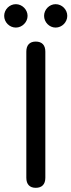

<svg xmlns="http://www.w3.org/2000/svg" viewBox="-49 -899 342 919"><path d="M122 0C152 0 168 -17 168 -48V-652C168 -683 152 -700 122 -700C93 -700 77 -683 77 -652V-48C77 -17 93 0 122 0ZM-29 -823C-29 -793 -4 -767 27 -767C57 -767 83 -793 83 -823C83 -853 57 -879 27 -879C-4 -879 -29 -853 -29 -823ZM162 -823C162 -793 187 -767 217 -767C248 -767 273 -793 273 -823C273 -853 248 -879 217 -879C187 -879 162 -853 162 -823Z"/></svg>

Font: 寒蝉半圆体
Style: Regular
Weight: 400
Designer: Yoshimichi Ohira & Warren
Foundry: ChillType
Version: Version 1.800;Glyphs 3.1.1 (3135)